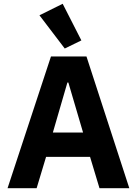

<svg xmlns="http://www.w3.org/2000/svg" viewBox="-20 -997 725 1017"><path d="M507 0 457 -166H224L174 0H20L250 -698H438L665 0ZM342 -560H337L260 -295H420ZM189 -916 312 -977 411 -783 323 -740Z"/></svg>

Font: IBM Plex Sans Thai
Style: Bold
Weight: 700
Designer: Mike Abbink, Paul van der Laan, Pieter van Rosmalen, Ben Mitchell, Mark Frömberg
Foundry: Bold Monday
Version: Version 1.2